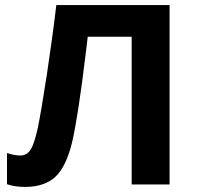

<svg xmlns="http://www.w3.org/2000/svg" viewBox="-20 -734 785 764"><path d="M654.8 -713.9H204.1C193.8 -627 181.2 -534.7 166.5 -437.5C151.4 -339.8 139.6 -269.5 130.9 -227.1C121.6 -184.1 112.3 -154.8 102.1 -139.2C91.8 -123 78.1 -115.2 61 -115.2C44.4 -115.2 26.9 -118.7 7.8 -125V-1C28.8 6.3 52.7 9.8 80.1 9.8C131.3 9.8 171.9 -3.9 201.2 -31.2C230 -58.6 252.4 -106 268.1 -172.9C283.2 -239.7 301.3 -356 321.3 -522.5L329.1 -587.9H503.9V0H654.8Z"/></svg>

Font: Noto Reveo Sans
Style: Bold
Weight: 700
Designer: Monotype Design team
Foundry: Monotype Imaging Inc.
Version: Version 1.04